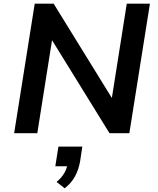

<svg xmlns="http://www.w3.org/2000/svg" viewBox="-20 -725 861 1045"><path d="M57 0 169 -705H272L588 -193H589L670 -705H796L684 0H576L264 -505H263L183 0ZM332 300 288 265Q316 242 330.5 216Q345 190 348 165L369 180H281L298 73H428L416 153Q408 198 388.5 234.5Q369 271 332 300Z"/></svg>

Font: Nunito Sans 7pt
Style: Bold Italic
Weight: 700
Italic angle: -9°
Version: Version 3.101;gftools[0.9.27]